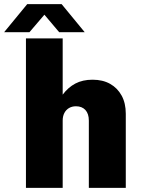

<svg xmlns="http://www.w3.org/2000/svg" viewBox="-64 -905 684 925"><path d="M61 0V-720H238V-449Q264 -484 299 -502.5Q334 -521 382 -521Q431 -521 466.5 -501Q502 -481 522 -444.5Q542 -408 542 -357V0H364V-324Q364 -357 347.5 -375Q331 -393 302 -393Q283 -393 268.5 -384.5Q254 -376 246 -360.5Q238 -345 238 -324V0ZM-44 -750 67 -885H233L344 -750H221L134 -853H166L78 -750Z"/></svg>

Font: Chivo Mono Medium ExtraBold
Style: Regular
Weight: 800
Monospace: yes
Version: Version 1.008